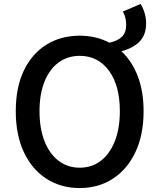

<svg xmlns="http://www.w3.org/2000/svg" viewBox="-20 -929 794 963"><path d="M379.9 -87.9Q440.9 -87.9 486.1 -122.8Q531.2 -157.7 556.2 -221.4Q581.1 -285.2 581.1 -371.1Q581.1 -500 526.4 -574.5Q471.7 -648.9 379.9 -648.9Q318.8 -648.9 273.4 -615.2Q228 -581.5 203.1 -519.3Q178.2 -457 178.2 -371.1Q178.2 -285.2 203.1 -221.4Q228 -157.7 273.4 -122.8Q318.8 -87.9 379.9 -87.9ZM379.9 14.2Q285.2 14.2 212.6 -32.7Q140.1 -79.6 99.6 -166Q59.1 -252.4 59.1 -371.1Q59.1 -490.2 99.6 -575Q140.1 -659.7 212.6 -704.8Q285.2 -750 379.9 -750Q461.9 -750 528.8 -714.8Q570.8 -724.1 591.8 -744.9Q612.8 -765.6 612.8 -804.2Q612.8 -842.3 596.2 -871.1L685.1 -909.2Q696.8 -891.1 704.8 -865.5Q712.9 -839.8 712.9 -812Q712.9 -754.9 680.9 -721.4Q648.9 -688 588.9 -671.9Q641.6 -623 670.9 -546.9Q700.2 -470.7 700.2 -371.1Q700.2 -252.4 659.2 -166Q618.2 -79.6 546.1 -32.7Q474.1 14.2 379.9 14.2Z"/></svg>

Font: Source Han Sans CN Medium
Style: Regular
Weight: 500
Designer: Ryoko NISHIZUKA  (kana, bopomofo & ideographs); Paul D. Hunt (Latin, Greek & Cyrillic); Sandoll Communications , Soo-you
Foundry: Adobe
Version: Version 2.004;hotconv 1.0.118;makeotfexe 2.5.65603